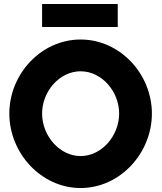

<svg xmlns="http://www.w3.org/2000/svg" viewBox="-20 -924 816 967"><path d="M573 -904H192V-788H573ZM192 -352C192 -464 280 -565 386 -565C492 -565 580 -464 580 -352C580 -240 492 -138 386 -138C280 -138 192 -240 192 -352ZM27 -352C27 -153 187 23 386 23C585 23 745 -153 745 -352C745 -551 585 -725 386 -725C187 -725 27 -551 27 -352Z"/></svg>

Font: Bluebird
Style: SfBd
Weight: 700
Designer: Jasper
Foundry: Cannot Into Space Fonts
Version: Version 0.98